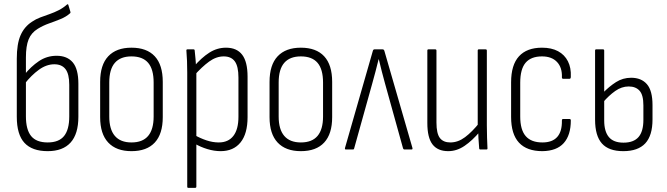

<svg xmlns="http://www.w3.org/2000/svg" viewBox="-20 -721 3216 926"><path d="M210 8Q135 8 98 -32Q61 -72 61 -158V-438Q61 -509 79 -550.5Q97 -592 134 -616Q153 -629 174.5 -637Q196 -645 219 -653Q242 -661 263.5 -672Q285 -683 303 -699Q305 -701 307 -700.5Q309 -700 310 -696L319 -666Q320 -664 320 -661.5Q320 -659 318 -657Q299 -640 272 -629Q245 -618 216.5 -608Q188 -598 162 -582Q131 -563 118 -531Q105 -499 105 -444V-160Q105 -96 130 -65Q155 -34 210 -34Q264 -34 289 -65Q314 -96 314 -159V-312Q314 -364 296 -387.5Q278 -411 242 -411Q204 -411 167.5 -384.5Q131 -358 99 -317L97 -360Q129 -400 167.5 -426Q206 -452 253 -452Q304 -452 331 -420Q358 -388 358 -317V-158Q358 -75 320.5 -33.5Q283 8 210 8Z M614 8Q541 8 502 -33.5Q463 -75 463 -156V-326Q463 -408 502 -449.5Q541 -491 614 -491Q688 -491 726.5 -449.5Q765 -408 765 -326V-156Q765 -75 726.5 -33.5Q688 8 614 8ZM614 -34Q668 -34 694.5 -65.5Q721 -97 721 -159V-323Q721 -387 694.5 -418Q668 -449 614 -449Q561 -449 534 -418Q507 -387 507 -323V-159Q507 -97 534 -65.5Q561 -34 614 -34Z M1044 8Q1013 8 980 -2Q947 -12 918 -29V-70Q946 -54 976 -44Q1006 -34 1035 -34Q1081 -34 1105.5 -65.5Q1130 -97 1130 -158V-347Q1130 -401 1112.5 -425Q1095 -449 1059 -449Q1023 -449 988.5 -424Q954 -399 915 -355L914 -399Q952 -443 989.5 -467Q1027 -491 1070 -491Q1122 -491 1148 -457Q1174 -423 1174 -351V-156Q1174 -76 1140 -34Q1106 8 1044 8ZM888 185Q883 185 883 179V-371Q883 -400 882 -426.5Q881 -453 879 -476Q878 -483 884 -483H913Q919 -483 919 -477Q921 -459 923 -436.5Q925 -414 925 -398L927 -379V179Q927 185 921 185Z M1431 8Q1358 8 1319 -33.5Q1280 -75 1280 -156V-326Q1280 -408 1319 -449.5Q1358 -491 1431 -491Q1505 -491 1543.5 -449.5Q1582 -408 1582 -326V-156Q1582 -75 1543.5 -33.5Q1505 8 1431 8ZM1431 -34Q1485 -34 1511.5 -65.5Q1538 -97 1538 -159V-323Q1538 -387 1511.5 -418Q1485 -449 1431 -449Q1378 -449 1351 -418Q1324 -387 1324 -323V-159Q1324 -97 1351 -65.5Q1378 -34 1431 -34Z M1648 0Q1642 0 1644 -8L1778 -475Q1780 -483 1786 -483H1825Q1832 -483 1834 -475L1969 -8Q1971 0 1965 0H1931Q1926 0 1924 -5L1837 -318Q1829 -346 1821.5 -376Q1814 -406 1807 -435H1806Q1799 -406 1791 -376Q1783 -346 1775 -317L1688 -5Q1687 0 1682 0Z M2142 8Q2091 8 2066 -24.5Q2041 -57 2041 -128V-477Q2041 -483 2046 -483H2079Q2085 -483 2085 -477V-130Q2085 -77 2101.5 -55.5Q2118 -34 2152 -34Q2189 -34 2223 -59.5Q2257 -85 2293 -130L2295 -87Q2258 -43 2220.5 -17.5Q2183 8 2142 8ZM2297 0Q2291 0 2291 -6Q2289 -29 2287.5 -54.5Q2286 -80 2286 -99L2284 -110V-477Q2284 -483 2289 -483H2322Q2328 -483 2328 -477V-116Q2328 -84 2329 -57Q2330 -30 2331 -7Q2332 0 2326 0Z M2596 8Q2521 8 2483 -33Q2445 -74 2445 -157V-324Q2445 -408 2483 -449.5Q2521 -491 2594 -491Q2640 -491 2671.5 -474Q2703 -457 2719 -425.5Q2735 -394 2733 -351Q2733 -341 2727 -341H2696Q2690 -341 2690 -348Q2692 -395 2666.5 -422Q2641 -449 2594 -449Q2541 -449 2515 -418.5Q2489 -388 2489 -322V-159Q2489 -95 2515.5 -64.5Q2542 -34 2596 -34Q2644 -34 2667.5 -60.5Q2691 -87 2690 -139Q2690 -147 2695 -147H2727Q2733 -147 2733 -140Q2733 -69 2699 -31Q2665 7 2596 8Z M2986 8Q2916 8 2883 -29Q2850 -66 2850 -144V-477Q2850 -483 2855 -483H2888Q2894 -483 2894 -477V-140Q2894 -87 2916.5 -60Q2939 -33 2987 -33Q3036 -33 3059.5 -60Q3083 -87 3083 -143V-213Q3083 -263 3064.5 -283.5Q3046 -304 3012 -304Q2978 -304 2947 -282Q2916 -260 2888 -227L2887 -272Q2918 -304 2951 -325Q2984 -346 3024 -346Q3073 -346 3100 -315Q3127 -284 3127 -214V-145Q3127 -67 3092 -29.5Q3057 8 2986 8Z"/></svg>

Font: Sofia Sans Condensed Light
Style: Regular
Weight: 300
Designer: Botio Nikoltchev, Ani Petrova
Foundry: lettersoup
Version: Version 4.101